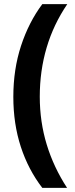

<svg xmlns="http://www.w3.org/2000/svg" viewBox="-20 -744 360 922"><path d="M44 -279Q44 -411 81 -524Q118 -637 183 -724H303Q237 -627 204 -515.5Q171 -404 171 -280Q171 -159 204.5 -49.5Q238 60 302 158H183Q116 71 80 -39Q44 -149 44 -279Z"/></svg>

Font: Noto Sans Condensed
Style: Bold
Weight: 700
Width: 3
Designer: Monotype Design Team
Foundry: Monotype Imaging Inc.
Version: Version 2.013; ttfautohint (v1.8.4.7-5d5b)